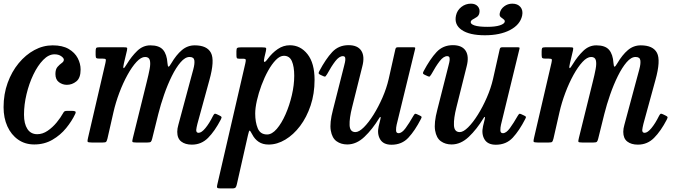

<svg xmlns="http://www.w3.org/2000/svg" viewBox="-22 -778 3690 1048"><path d="M418 -398.5Q418 -352.5 394.8 -333.8Q371.5 -315 343 -315Q319.5 -315 300 -329.2Q280.5 -343.5 280.5 -374Q280.5 -400 292 -413Q303.5 -426 315 -434Q326.5 -442 326.5 -452Q326.5 -461 312.2 -471.2Q298 -481.5 275.5 -481.5Q243.5 -481.5 213.8 -451Q184 -420.5 160.2 -371Q136.5 -321.5 122.8 -264Q109 -206.5 109 -152Q109 -102.5 127.5 -74Q146 -45.5 181.5 -45.5Q210.5 -45.5 237.8 -64Q265 -82.5 287 -109.2Q309 -136 322.5 -160.5Q326 -167.5 330.2 -170.2Q334.5 -173 346 -173H369Q384 -173 388.8 -169.8Q393.5 -166.5 388.5 -156Q370.5 -117.5 339.2 -79Q308 -40.5 264 -15Q220 10.5 165 10.5Q114.5 10.5 76.8 -16Q39 -42.5 18.2 -88.5Q-2.5 -134.5 -2.5 -193Q-2.5 -264.5 19.8 -325.8Q42 -387 80 -433Q118 -479 165.8 -504.8Q213.5 -530.5 265.5 -530.5Q319 -530.5 352.8 -510.8Q386.5 -491 402.2 -460.8Q418 -430.5 418 -398.5Z M519.5 -520H650.5Q666.5 -520 670.2 -518.2Q674 -516.5 671 -502.5L654.5 -433Q649 -410 652.2 -406.5Q655.5 -403 670.5 -428.5Q696 -470.5 727.2 -500.5Q758.5 -530.5 798.5 -530.5Q847 -530.5 868 -506Q889 -481.5 892 -434Q893.5 -414.5 897.8 -414Q902 -413.5 913 -432.5Q940 -478.5 970.8 -504.5Q1001.5 -530.5 1041 -530.5Q1108 -530.5 1129.5 -489.5Q1151 -448.5 1121 -341L1055.5 -102Q1053.5 -95 1051.2 -83.2Q1049 -71.5 1049 -68Q1049 -53 1062 -53Q1078 -53 1099.2 -78.8Q1120.5 -104.5 1140.5 -145Q1145 -153.5 1148.5 -156.2Q1152 -159 1161.5 -154.5L1176 -147.5Q1185.5 -143 1187 -139.5Q1188.5 -136 1183 -125Q1150.5 -62.5 1113.8 -25.5Q1077 11.5 1025.5 11.5Q989 11.5 967.2 -5.5Q945.5 -22.5 945.5 -58.5Q945.5 -76 951.5 -96.5L1013.5 -327Q1024.5 -367.5 1033 -399Q1041.5 -430.5 1038.8 -448.8Q1036 -467 1012.5 -467Q988.5 -467 963.8 -438.2Q939 -409.5 916 -363Q893 -316.5 874 -262Q855 -207.5 842 -155.5L808.5 -20.5Q805.5 -8 801.2 -4Q797 0 780.5 0H724Q702 0 700.5 -4.2Q699 -8.5 703.5 -26L779 -331Q789 -370.5 794.8 -401.2Q800.5 -432 795.8 -449.5Q791 -467 770 -467Q748 -467 723 -440Q698 -413 673.8 -369Q649.5 -325 629.5 -272Q609.5 -219 597.5 -166.5L564.5 -21.5Q561 -8 557.5 -4Q554 0 536.5 0H480.5Q457.5 0 456 -5Q454.5 -10 459 -28L553.5 -434.5Q557 -450 555.2 -454Q553.5 -458 539 -458H522Q508.5 -458 504.2 -460.8Q500 -463.5 500 -477.5V-497Q500 -511 502.8 -515.5Q505.5 -520 519.5 -520Z M1291.5 -519.5H1409.5Q1427 -519.5 1429.8 -516.2Q1432.5 -513 1429 -497.5L1421.5 -465.5Q1416.5 -445.5 1420.2 -440.8Q1424 -436 1438.5 -455.5Q1463 -489 1493.8 -510Q1524.5 -531 1560 -531Q1618 -531 1656.5 -482.2Q1695 -433.5 1695 -342Q1695 -266.5 1673.5 -202.2Q1652 -138 1616 -90.2Q1580 -42.5 1535.2 -15.8Q1490.5 11 1444.5 11Q1412 11 1390 -3.8Q1368 -18.5 1355 -44Q1344 -65 1340.5 -65.2Q1337 -65.5 1331.5 -40.5L1271 227Q1268.5 239.5 1264.2 245Q1260 250.5 1245 250.5H1181Q1165.5 250.5 1163.2 246Q1161 241.5 1164 230L1317 -432Q1320 -445.5 1319.5 -451.5Q1319 -457.5 1304 -457.5H1283Q1272.5 -457.5 1270.5 -461.8Q1268.5 -466 1268.5 -478.5V-499Q1268.5 -513.5 1273.2 -516.5Q1278 -519.5 1291.5 -519.5ZM1371 -158Q1371 -111.5 1384.8 -77.8Q1398.5 -44 1436 -44Q1462.5 -44 1488.8 -74.5Q1515 -105 1536.5 -153.8Q1558 -202.5 1571 -258.2Q1584 -314 1584 -364.5Q1584 -414.5 1571.2 -444Q1558.5 -473.5 1527.5 -473.5Q1506 -473.5 1483.8 -450.8Q1461.5 -428 1441.2 -391.5Q1421 -355 1405.2 -312.5Q1389.5 -270 1380.2 -229.2Q1371 -188.5 1371 -158Z M1720.5 -389Q1756 -456 1791.2 -493.8Q1826.5 -531.5 1880.5 -531.5Q1930.5 -531.5 1950.2 -500.8Q1970 -470 1955.5 -415L1900 -193Q1884.5 -132 1886.2 -94.5Q1888 -57 1918 -57Q1937.5 -57 1963.8 -83Q1990 -109 2016.8 -151.8Q2043.5 -194.5 2065.8 -245.5Q2088 -296.5 2099.5 -346.5L2136 -509Q2137.5 -515 2140.2 -517.5Q2143 -520 2150.5 -520H2232Q2241.5 -520 2243.5 -518.5Q2245.5 -517 2243.5 -509.5L2143 -97Q2139.5 -82 2139.8 -66.5Q2140 -51 2153.5 -51Q2171.5 -51 2191.5 -78.2Q2211.5 -105.5 2234 -145Q2239 -153.5 2242.2 -156Q2245.5 -158.5 2253 -155L2269 -147.5Q2277 -144 2278.8 -140.8Q2280.5 -137.5 2275.5 -128.5Q2243 -65 2207.2 -26.5Q2171.5 12 2115 12Q2070.5 12 2053 -17.5Q2035.5 -47 2045 -89L2054.5 -128Q2057 -139 2054.5 -139.8Q2052 -140.5 2048 -133.5Q2011 -72.5 1967.2 -31Q1923.5 10.5 1873.5 10.5Q1839.5 10.5 1815 -7Q1790.5 -24.5 1783.5 -65.8Q1776.5 -107 1795.5 -179L1856 -417.5Q1858 -425.5 1861 -438.2Q1864 -451 1862.5 -461.2Q1861 -471.5 1849.5 -471.5Q1829.5 -471.5 1808.2 -444Q1787 -416.5 1763 -372.5Q1758.5 -365 1755 -361.5Q1751.5 -358 1743.5 -362L1726 -370Q1718 -374 1717.2 -377.5Q1716.5 -381 1720.5 -389Z M2774.5 -758Q2803.5 -758 2818.8 -739.8Q2834 -721.5 2828 -692.5Q2817 -643 2762.2 -614.2Q2707.5 -585.5 2624.5 -585.5Q2540.5 -585.5 2498.2 -614.5Q2456 -643.5 2467 -693.5Q2473 -721.5 2496 -739.8Q2519 -758 2548.5 -758Q2573 -758 2586 -743.2Q2599 -728.5 2594.5 -706.5Q2591.5 -692.5 2580.8 -685.2Q2570 -678 2559.5 -672.5Q2549 -667 2547.5 -659Q2545 -647 2568 -639.2Q2591 -631.5 2638.5 -631.5Q2681 -631.5 2705.8 -639.5Q2730.5 -647.5 2733 -659Q2734.5 -667.5 2726.5 -672.8Q2718.5 -678 2710.8 -685Q2703 -692 2706 -706.5Q2710.5 -728.5 2730 -743.2Q2749.5 -758 2774.5 -758ZM2290 -389Q2325.5 -456 2360.8 -493.8Q2396 -531.5 2450 -531.5Q2500 -531.5 2519.8 -500.8Q2539.5 -470 2525 -415L2469.5 -193Q2454 -132 2455.8 -94.5Q2457.5 -57 2487.5 -57Q2507 -57 2533.2 -83Q2559.5 -109 2586.2 -151.8Q2613 -194.5 2635.2 -245.5Q2657.5 -296.5 2669 -346.5L2705.5 -509Q2707 -515 2709.8 -517.5Q2712.5 -520 2720 -520H2801.5Q2811 -520 2813 -518.5Q2815 -517 2813 -509.5L2712.5 -97Q2709 -82 2709.2 -66.5Q2709.5 -51 2723 -51Q2741 -51 2761 -78.2Q2781 -105.5 2803.5 -145Q2808.5 -153.5 2811.8 -156Q2815 -158.5 2822.5 -155L2838.5 -147.5Q2846.5 -144 2848.2 -140.8Q2850 -137.5 2845 -128.5Q2812.5 -65 2776.8 -26.5Q2741 12 2684.5 12Q2640 12 2622.5 -17.5Q2605 -47 2614.5 -89L2624 -128Q2626.5 -139 2624 -139.8Q2621.5 -140.5 2617.5 -133.5Q2580.5 -72.5 2536.8 -31Q2493 10.5 2443 10.5Q2409 10.5 2384.5 -7Q2360 -24.5 2353 -65.8Q2346 -107 2365 -179L2425.5 -417.5Q2427.5 -425.5 2430.5 -438.2Q2433.5 -451 2432 -461.2Q2430.5 -471.5 2419 -471.5Q2399 -471.5 2377.8 -444Q2356.5 -416.5 2332.5 -372.5Q2328 -365 2324.5 -361.5Q2321 -358 2313 -362L2295.5 -370Q2287.5 -374 2286.8 -377.5Q2286 -381 2290 -389Z M2954 -520H3085Q3101 -520 3104.8 -518.2Q3108.5 -516.5 3105.5 -502.5L3089 -433Q3083.5 -410 3086.8 -406.5Q3090 -403 3105 -428.5Q3130.5 -470.5 3161.8 -500.5Q3193 -530.5 3233 -530.5Q3281.5 -530.5 3302.5 -506Q3323.5 -481.5 3326.5 -434Q3328 -414.5 3332.2 -414Q3336.5 -413.5 3347.5 -432.5Q3374.5 -478.5 3405.2 -504.5Q3436 -530.5 3475.5 -530.5Q3542.5 -530.5 3564 -489.5Q3585.5 -448.5 3555.5 -341L3490 -102Q3488 -95 3485.8 -83.2Q3483.5 -71.5 3483.5 -68Q3483.5 -53 3496.5 -53Q3512.5 -53 3533.8 -78.8Q3555 -104.5 3575 -145Q3579.5 -153.5 3583 -156.2Q3586.5 -159 3596 -154.5L3610.5 -147.5Q3620 -143 3621.5 -139.5Q3623 -136 3617.5 -125Q3585 -62.5 3548.2 -25.5Q3511.5 11.5 3460 11.5Q3423.5 11.5 3401.8 -5.5Q3380 -22.5 3380 -58.5Q3380 -76 3386 -96.5L3448 -327Q3459 -367.5 3467.5 -399Q3476 -430.5 3473.2 -448.8Q3470.5 -467 3447 -467Q3423 -467 3398.2 -438.2Q3373.5 -409.5 3350.5 -363Q3327.5 -316.5 3308.5 -262Q3289.5 -207.5 3276.5 -155.5L3243 -20.5Q3240 -8 3235.8 -4Q3231.5 0 3215 0H3158.5Q3136.5 0 3135 -4.2Q3133.5 -8.5 3138 -26L3213.5 -331Q3223.5 -370.5 3229.2 -401.2Q3235 -432 3230.2 -449.5Q3225.5 -467 3204.5 -467Q3182.5 -467 3157.5 -440Q3132.5 -413 3108.2 -369Q3084 -325 3064 -272Q3044 -219 3032 -166.5L2999 -21.5Q2995.5 -8 2992 -4Q2988.5 0 2971 0H2915Q2892 0 2890.5 -5Q2889 -10 2893.5 -28L2988 -434.5Q2991.5 -450 2989.8 -454Q2988 -458 2973.5 -458H2956.5Q2943 -458 2938.8 -460.8Q2934.5 -463.5 2934.5 -477.5V-497Q2934.5 -511 2937.2 -515.5Q2940 -520 2954 -520Z"/></svg>

Font: Besley* Narrow Medium
Style: Italic
Weight: 500
Width: 4
Italic angle: -13°
Designer: Owen Earl
Foundry: indestructible type*
Version: Version 3.000; ttfautohint (v1.8.3)